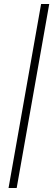

<svg xmlns="http://www.w3.org/2000/svg" viewBox="-20 -790 268 967"><path d="M187 -770H228L64 157H23Z"/></svg>

Font: KoHo Light
Style: Italic
Weight: 300
Italic angle: -10°
Version: Version 1.000; ttfautohint (v1.6)